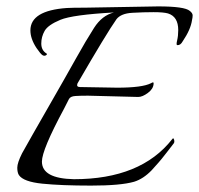

<svg xmlns="http://www.w3.org/2000/svg" viewBox="-20 -568 622 600"><path d="M245 -544 474 -548Q557 -548 573 -534Q582 -527 582 -520Q582 -513 580 -505Q576 -476 551 -439Q544 -426 534 -427Q530 -427 533.5 -441.5Q537 -456 537 -474Q537 -516 505 -526Q491 -530 460 -530Q429 -530 393.5 -528Q358 -526 344 -508Q313 -464 222 -307Q218 -296 230 -296L346 -294Q425 -294 452 -308Q461 -314 460 -306Q459 -290 442 -277.5Q425 -265 412 -265L255 -269Q231 -269 215.5 -268Q200 -267 195.5 -258.5Q191 -250 180 -228Q111 -100 111 -63Q111 -10 211 -8Q420 -8 518 -133Q522 -139 524 -131.5Q526 -124 523 -120Q520 -116 501 -91.5Q482 -67 475 -59.5Q468 -52 454 -36Q428 -9 399 0Q357 12 264.5 12Q172 12 112.5 6Q53 0 39 -21Q34 -29 34 -44Q34 -59 49 -89Q78 -141 132 -235Q186 -329 217.5 -385.5Q249 -442 274 -481Q299 -520 336 -529Q207 -522 168.5 -506Q130 -490 119.5 -471.5Q109 -453 109 -432Q109 -411 125 -401Q129 -399 124 -395.5Q119 -392 113 -395.5Q107 -399 94 -418Q75 -447 75 -473Q75 -535 189 -543Q208 -544 240 -544Z"/></svg>

Font: Italianno
Style: Regular
Weight: 400
Designer: Robert E. Leuschke
Foundry: Robert E. Leuschke
Version: Version 1.003